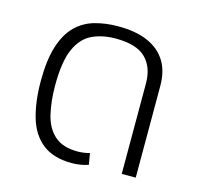

<svg xmlns="http://www.w3.org/2000/svg" viewBox="-87 -651 786 755"><g transform="rotate(15 305.5 -273.5)"><path d="M267 10Q192 10 147.5 -25Q103 -60 84.5 -123.5Q66 -187 66 -270Q66 -357 84 -413Q102 -469 134 -500.5Q166 -532 210 -544.5Q254 -557 305 -557Q378 -557 426.5 -535.5Q475 -514 500 -473.5Q525 -433 525 -374V0H468V-368Q468 -434 430.5 -471Q393 -508 308 -508Q254 -508 212.5 -488.5Q171 -469 148 -417.5Q125 -366 125 -269Q125 -203 137.5 -151Q150 -99 183.5 -69.5Q217 -40 277 -40Q290 -40 303.5 -42Q317 -44 326 -47L334 -1Q320 4 302.5 7Q285 10 267 10Z"/></g></svg>

Font: Noto Sans Thai Light
Style: Regular
Weight: 300
Designer: Monotype Design Team
Foundry: Monotype Imaging Inc.
Version: Version 2.001